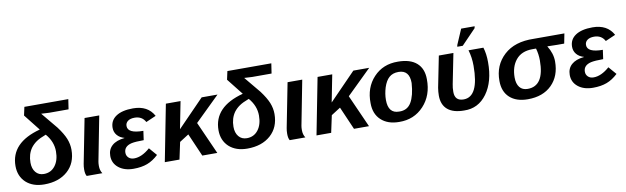

<svg xmlns="http://www.w3.org/2000/svg" viewBox="-45 -1245 5755 1765"><g transform="rotate(-10 2832.5 -363.0)"><path d="M272 -86Q338 -86 377.5 -137Q417 -188 417 -272Q417 -363 351 -439Q292 -417 261 -395.5Q230 -374 208 -345Q168 -289 168 -210Q168 -154 196 -120Q224 -86 272 -86ZM598 -632H417L380 -634Q359 -634 343 -636L469 -484Q519 -417 539.5 -366Q560 -315 560 -262Q560 -137 478 -64Q396 9 260 9Q154 9 90 -49Q27 -108 27 -203Q27 -421 305 -495L185 -647L202 -725H612Z M782 -71Q782 -29 802 0H656Q643 -20 643 -61Q643 -90 648 -115L729 -528H866L785 -111Q782 -95 782 -71Z M1114 -83Q1186 -83 1263 -151L1326 -78Q1276 -31 1221.5 -10.5Q1167 10 1093 10Q1007 10 954 -32.5Q901 -75 901 -143Q901 -203 941 -239Q981 -275 1058 -283L1059 -284Q1016 -296 991.5 -325Q967 -354 967 -394Q967 -462 1023 -500Q1079 -538 1182 -538Q1320 -538 1376 -434L1282 -393Q1251 -451 1182 -451Q1142 -451 1119 -434Q1096 -417 1096 -388Q1096 -318 1241 -318L1229 -233Q1152 -233 1115 -225Q1043 -208 1043 -148Q1043 -120 1062.5 -101.5Q1082 -83 1114 -83Z M1875 0H1735L1642 -214L1556 -159L1522 0H1385L1488 -528H1625L1575 -274L1822 -528H1970L1740 -303Z M2167 -86Q2233 -86 2272.5 -137Q2312 -188 2312 -272Q2312 -363 2246 -439Q2187 -417 2156 -395.5Q2125 -374 2103 -345Q2063 -289 2063 -210Q2063 -154 2091 -120Q2119 -86 2167 -86ZM2493 -632H2312L2275 -634Q2254 -634 2238 -636L2364 -484Q2414 -417 2434.5 -366Q2455 -315 2455 -262Q2455 -137 2373 -64Q2291 9 2155 9Q2049 9 1985 -49Q1922 -108 1922 -203Q1922 -421 2200 -495L2080 -647L2097 -725H2507Z M2677 -71Q2677 -29 2697 0H2551Q2538 -20 2538 -61Q2538 -90 2543 -115L2624 -528H2761L2680 -111Q2677 -95 2677 -71Z M3291 0H3151L3058 -214L2972 -159L2938 0H2801L2904 -528H3041L2991 -274L3238 -528H3386L3156 -303Z M3890 -333Q3892 -182 3801.5 -85Q3711 12 3572 10Q3466 10 3404 -47.5Q3342 -105 3342 -205Q3339 -351 3427.5 -445.5Q3516 -540 3655 -538Q3769 -538 3829.5 -485Q3890 -432 3890 -333ZM3746 -323Q3746 -444 3644 -444Q3589 -444 3556 -414Q3524 -386 3504 -325Q3486 -266 3486 -210Q3486 -84 3587 -84Q3664 -81 3701 -143.5Q3738 -206 3746 -323Z M4036 -528H4172L4116 -247Q4109 -215 4109 -175Q4109 -91 4191 -91Q4334 -91 4334 -380Q4334 -459 4313 -528H4452Q4471 -468 4471 -390Q4472 -208 4391 -97Q4310 14 4178 10Q4077 10 4024.5 -34.5Q3972 -79 3972 -165Q3972 -200 3978 -237ZM4268 -578H4217L4220 -594L4281 -736H4407L4403 -718Z M4773 10Q4666 10 4605 -45.5Q4544 -101 4544 -201Q4543 -347 4643.5 -440Q4744 -533 4922 -528H5208L5190 -436H5125L5034 -438L5033 -437Q5079 -364 5079 -289Q5079 -153 4997 -71.5Q4915 10 4773 10ZM4788 -84Q4943 -84 4943 -322Q4943 -382 4927 -436H4892Q4791 -436 4738 -371Q4687 -308 4687 -208Q4687 -149 4713 -116.5Q4739 -84 4788 -84Z M5403 -83Q5475 -83 5552 -151L5615 -78Q5565 -31 5510.5 -10.5Q5456 10 5382 10Q5296 10 5243 -32.5Q5190 -75 5190 -143Q5190 -203 5230 -239Q5270 -275 5347 -283L5348 -284Q5305 -296 5280.5 -325Q5256 -354 5256 -394Q5256 -462 5312 -500Q5368 -538 5471 -538Q5609 -538 5665 -434L5571 -393Q5540 -451 5471 -451Q5431 -451 5408 -434Q5385 -417 5385 -388Q5385 -318 5530 -318L5518 -233Q5441 -233 5404 -225Q5332 -208 5332 -148Q5332 -120 5351.5 -101.5Q5371 -83 5403 -83Z"/></g></svg>

Font: Libra Sans
Style: Bold Italic
Weight: 700
Italic angle: -12°
Foundry: Context Ltd
Version: Version 1.002